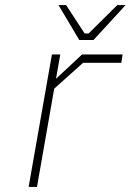

<svg xmlns="http://www.w3.org/2000/svg" viewBox="-20 -738 516 758"><path d="M293 -580 211 -718H241L314 -606H330L443 -718H476L349 -580ZM93 0 185 -523H218L201 -427L304 -523H464L459 -490H308L194 -388L126 0Z"/></svg>

Font: Tomorrow ExtraLight
Style: Italic
Weight: 275
Italic angle: -10°
Designer: Tony de Marco, Monica Rizzolli
Foundry: Just in Type
Version: Version 2.002